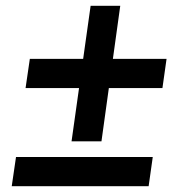

<svg xmlns="http://www.w3.org/2000/svg" viewBox="-20 -603 639 661"><path d="M82.7 -400.3H553.4L539.2 -299.7H68ZM292 -583.1H394L329.3 -116.4H226.3ZM35.1 -62.4H505.9L491.7 38.1H20.4Z"/></svg>

Font: Pathway Extreme 8pt Thin 12pt
Style: Italic
Weight: 100
Italic angle: -8°
Version: Version 1.001;gftools[0.9.26]